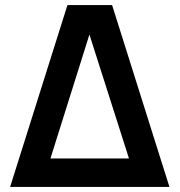

<svg xmlns="http://www.w3.org/2000/svg" viewBox="-20 -740 711 760"><path d="M105 0V-112.8H567.3V0ZM247 -720H423.7L650.7 0H526.5L334 -603.2L144.2 0H20Z"/></svg>

Font: Vela Sans GX ExtLt
Style: Regular
Weight: 200
Designer: Principal design: Mikhail Sharanda - project Manrope.
Design modification: Ravid Balaliev
Foundry: Mikhail Sharanda
Version: Version 1.001